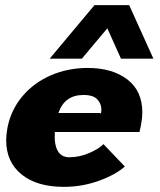

<svg xmlns="http://www.w3.org/2000/svg" viewBox="-20 -715 623 746"><path d="M4 -170Q4 -191 9 -219Q23 -289 67.5 -341.5Q112 -394 178 -422.5Q244 -451 321 -451Q416 -451 474.5 -406.5Q533 -362 533 -278Q533 -258 528 -230L522 -202H193Q190 -155 204 -129.5Q218 -104 249 -104Q290 -104 328 -121Q366 -138 382 -155L465 -68Q429 -36 364 -12.5Q299 11 228 11Q123 11 63.5 -37.5Q4 -86 4 -170ZM370 -276Q370 -273 371 -273Q372 -274 373 -278.5Q374 -283 374 -289Q374 -311 358.5 -328.5Q343 -346 304 -346Q231 -346 207 -276ZM347 -695H482L576 -487H450L397 -605L298 -487H173Z"/></svg>

Font: Teachers ExtraBold
Style: Italic
Weight: 800
Designer: Alfredo Marco Pradil & Chank Diesel
Version: Version 0.009